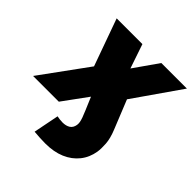

<svg xmlns="http://www.w3.org/2000/svg" viewBox="-238 -678 1030 1030"><g transform="rotate(45 277.5 -163.0)"><path d="M264.2 210Q243.7 210 222.4 208.7Q201.2 207.5 179.7 205.6L208.5 60.1Q218.3 62 228.5 63.5Q238.8 64.9 250.5 64.9Q276.9 64.9 293.9 54Q311 43 314.9 18.6Q316.4 8.8 314.5 -2.7Q312.5 -14.2 306.9 -30Q301.3 -45.9 291.5 -68.4L260.7 -141.1L157.7 0H-37.6L157.2 -267.6L61 -535.6H256.3L303.2 -397.5L399.9 -535.6H593.8L407.2 -267.6L473.6 -103Q492.7 -56.2 495.1 -19.5Q497.6 17.1 493.7 42.5Q485.4 93.8 455.3 131.3Q425.3 168.9 377.2 189.5Q329.1 210 264.2 210Z"/></g></svg>

Font: Inter 20pt Black
Style: Italic
Weight: 900
Italic angle: -9.3988°
Version: Version 4.001;git-66647c0bb